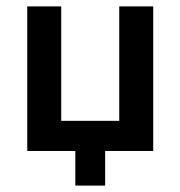

<svg xmlns="http://www.w3.org/2000/svg" viewBox="-20 -471 563 599"><path d="M65 -451H171V-94H352V-451H458V0H308V108H215V0H65Z"/></svg>

Font: Tilda Sans Semibold
Style: Regular
Weight: 600
Designer: ParaType Ltd
Foundry: ParaType Ltd
Version: Version 1.009